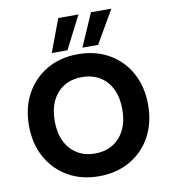

<svg xmlns="http://www.w3.org/2000/svg" viewBox="-100 -1025 995 1122"><g transform="rotate(-10 397.5 -464.0)"><path d="M397 12Q293 12 213.5 -34Q134 -80 89 -161.5Q44 -243 44 -350Q44 -457 89 -538.5Q134 -620 213.5 -666Q293 -712 397 -712Q502 -712 582 -666Q662 -620 706.5 -538.5Q751 -457 751 -350Q751 -243 706.5 -161.5Q662 -80 582 -34Q502 12 397 12ZM397 -123Q459 -123 504 -151Q549 -179 573.5 -229.5Q598 -280 598 -350Q598 -420 573.5 -470.5Q549 -521 504 -548.5Q459 -576 397 -576Q336 -576 291 -548.5Q246 -521 221.5 -470.5Q197 -420 197 -350Q197 -280 221.5 -229.5Q246 -179 291 -151Q336 -123 397 -123ZM431 -745 516 -940H637L524 -745ZM249 -745 322 -940H442L342 -745Z"/></g></svg>

Font: DM Sans 24pt Black
Style: Regular
Weight: 900
Designer: Colophon Foundry, Jonny Pinhorn
Foundry: Colophon Foundry
Version: Version 4.004;gftools[0.9.30]